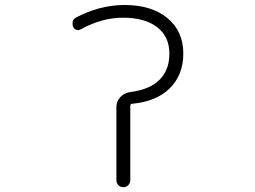

<svg xmlns="http://www.w3.org/2000/svg" viewBox="-20 -784 1040 782"><path d="M517.6 -361.3Q510.7 -360.4 510.7 -353.5V-49.8Q510.7 -38.1 502.4 -29.8Q494.1 -21.5 482.4 -21.5Q470.7 -21.5 462.4 -29.8Q454.1 -38.1 454.1 -49.8V-348.6Q454.1 -372.1 470.7 -389.2Q487.3 -406.2 511.7 -409.2Q578.1 -418 616.2 -447.3Q669.9 -488.3 669.9 -565.4Q669.9 -634.8 620.1 -673.3Q570.3 -711.9 480.5 -711.9Q395.5 -711.9 309.6 -665Q300.8 -659.2 291 -662.6Q281.2 -666 277.3 -675.8Q275.4 -681.6 275.4 -687.5Q275.4 -692.4 276.4 -697.3Q280.3 -708 290 -712.9Q384.8 -762.7 484.4 -763.7Q485.4 -763.7 486.3 -763.7Q596.7 -763.7 661.1 -710.9Q726.6 -657.2 726.6 -566.4Q726.6 -476.6 668.9 -421.9Q614.3 -370.1 517.6 -361.3Z"/></svg>

Font: Rounded-X Mgen+ 1m light
Style: Regular
Weight: 200
Designer: [Source Han Sans]
Ryoko NISHIZUKA  (kana & ideographs); Paul D. Hunt (Latin, Greek & Cyrillic); Wenlong ZHANG  (bopomofo
Version: Version 1.059.20150602